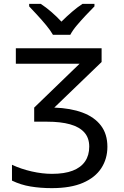

<svg xmlns="http://www.w3.org/2000/svg" viewBox="-20 -964 640 994"><path d="M248 10Q190 10 138.5 1.5Q87 -7 42 -29V-111Q89 -89 144 -76.5Q199 -64 249 -64Q314 -64 356.5 -80.5Q399 -97 420.5 -128.5Q442 -160 442 -205Q442 -250 416.5 -278.5Q391 -307 342.5 -320.5Q294 -334 224 -334H157V-407L392 -634H62V-714H506V-643L261 -407Q346 -404 407.5 -381Q469 -358 502.5 -314Q536 -270 536 -204Q536 -142 504.5 -93.5Q473 -45 409.5 -17.5Q346 10 248 10ZM254 -784Q241 -807 219 -833.5Q197 -860 173 -886Q149 -912 131 -931V-944H191Q217 -927 245 -903Q273 -879 298 -852Q325 -879 353 -903Q381 -927 407 -944H469V-931Q450 -912 425.5 -886Q401 -860 378.5 -833.5Q356 -807 344 -784Z"/></svg>

Font: Noto Sans Mono
Style: Regular
Weight: 400
Designer: Monotype Design Team
Foundry: Monotype Imaging Inc.
Version: Version 2.014